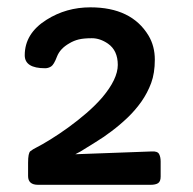

<svg xmlns="http://www.w3.org/2000/svg" viewBox="-20 -931 538 534"><path d="M85.9 -417Q58.1 -417 58.1 -441.4V-478.5Q58.1 -505.4 64.5 -510.5Q70.8 -515.6 83.5 -522Q96.2 -528.3 120.4 -543.2Q144.5 -558.1 170.2 -576.7Q195.8 -595.2 220.5 -616.5Q245.1 -637.7 264.6 -660.2Q307.6 -711.4 307.6 -750.5Q307.6 -790.5 280.3 -809.6Q258.3 -824.7 235.6 -824.7Q212.9 -824.7 199 -821.3Q185.1 -817.9 172.9 -810.5Q147 -795.9 138.4 -773.4Q129.9 -751 122.1 -746.1Q114.3 -741.2 105.5 -741.2Q48.8 -741.2 48.8 -777.3Q48.8 -837.9 109.4 -876Q164.1 -910.6 231.4 -910.6Q345.7 -910.6 393.1 -832Q410.6 -802.7 410.6 -765.1Q410.6 -727.5 400.4 -700Q390.1 -672.4 373.3 -648.4Q356.4 -624.5 335 -604Q313.5 -583.5 290.5 -566.2Q267.6 -548.8 245.1 -535.2L204.1 -509.8L189.5 -502L402.3 -509.8Q418 -510.7 422.4 -502.7Q426.8 -494.6 426.8 -481.9V-439.9Q426.8 -426.3 419.7 -421.6Q412.6 -417 398.9 -417Z"/></svg>

Font: Capriola
Style: Regular
Weight: 400
Designer: Viktoriya Grabowska
Foundry: Viktoriya Grabowska
Version: Version 1.007